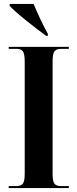

<svg xmlns="http://www.w3.org/2000/svg" viewBox="-20 -951 391 971"><path d="M24 0V-10H64Q86 -10 95.5 -22Q105 -34 105 -73V-639Q105 -679 95.5 -691.5Q86 -704 64 -704H24V-714H328V-704H288Q265 -704 255.5 -691.5Q246 -679 246 -639V-73Q246 -34 255.5 -22Q265 -10 288 -10H328V0ZM213 -770Q192 -785 165.5 -805.5Q139 -826 112 -847.5Q85 -869 63 -888.5Q41 -908 29 -921V-931H150Q164 -897 183.5 -855.5Q203 -814 222 -780V-770Z"/></svg>

Font: Noto Serif Display Condensed
Style: Bold
Weight: 700
Width: 3
Designer: Monotype Design Team
Foundry: Monotype Imaging Inc.
Version: Version 2.009